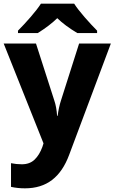

<svg xmlns="http://www.w3.org/2000/svg" viewBox="-20 -786 624 1046"><path d="M176 -549 276 -238Q288 -203 291 -155H294Q300 -201 312 -238L411 -549H584L357 57Q323 149 263.5 194.5Q204 240 116 240Q76 240 40 232V103Q68 109 99 109Q142 109 168.5 83.5Q195 58 211 14L217 -5L0 -549ZM509 -619V-606H401Q334 -646 292 -687Q250 -646 186 -606H78V-619Q111 -652 147 -693.5Q183 -735 203 -766H384Q404 -735 440.5 -693Q477 -651 509 -619Z"/></svg>

Font: Noto Sans UI ExtraBold
Style: Regular
Weight: 800
Designer: Monotype Design Team
Foundry: Monotype Imaging Inc.
Version: Version 1.001